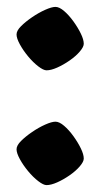

<svg xmlns="http://www.w3.org/2000/svg" viewBox="-20 -532 291 557"><path d="M115 5Q106 5 91 -6.5Q76 -18 61.5 -35.5Q47 -53 37.5 -70.5Q28 -88 28 -99Q28 -110 41 -123Q54 -136 73 -149Q92 -162 111 -170.5Q130 -179 141 -179Q152 -179 166 -167Q180 -155 193 -137Q206 -119 214.5 -101.5Q223 -84 223 -72Q223 -63 211.5 -49.5Q200 -36 182 -23.5Q164 -11 146 -3Q128 5 115 5ZM115 -328Q106 -328 91 -339.5Q76 -351 61.5 -368.5Q47 -386 37.5 -403.5Q28 -421 28 -432Q28 -443 41 -456Q54 -469 73 -482Q92 -495 111 -503.5Q130 -512 141 -512Q152 -512 166 -500Q180 -488 193 -470Q206 -452 214.5 -434.5Q223 -417 223 -405Q223 -396 211.5 -382.5Q200 -369 182 -356.5Q164 -344 146 -336Q128 -328 115 -328Z"/></svg>

Font: Texturina 12pt ExtraBold
Style: Regular
Weight: 800
Designer: Guillermo Torres Carreño
Foundry: Omnibus-Type
Version: Version 1.002